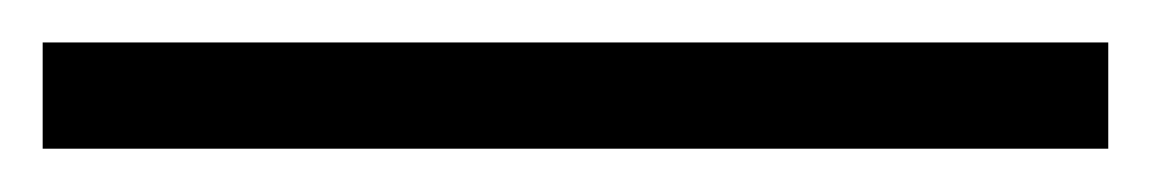

<svg xmlns="http://www.w3.org/2000/svg" viewBox="-20 318 540 90"><path d="M499.5 337.9V387.7H0V337.9Z"/></svg>

Font: XB Khoramshahr
Style: Italic
Weight: 400
Italic angle: -12°
Designer: Behnam
Foundry: Irmug
Version: Version 8.005 2009